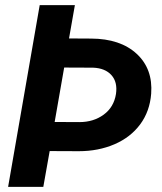

<svg xmlns="http://www.w3.org/2000/svg" viewBox="-20 -731 635 751"><path d="M272.9 -710.9 250 -580.6 336.4 -580.1Q450.7 -579.6 514.6 -520.5Q578.6 -461.4 571.3 -364.3Q565.9 -295.4 528.3 -244.6Q490.7 -193.8 427.7 -166.7Q364.7 -139.6 288.1 -139.6L174.3 -140.1L149.4 0H11.7L135.3 -710.9ZM231 -466.8 193.8 -253.9 290.5 -253.4Q345.7 -253.4 385.5 -282.5Q425.3 -311.5 433.6 -363.3Q440.4 -409.7 416 -437Q391.6 -464.4 344.2 -466.3Z"/></svg>

Font: RobotoInd
Style: Bold Italic
Weight: 700
Italic angle: -12°
Designer: Google
Version: Version 2.001150; 2014